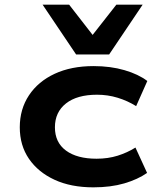

<svg xmlns="http://www.w3.org/2000/svg" viewBox="-20 -795 678 825"><path d="M381 10Q285 10 214.5 -22.5Q144 -55 104.5 -112.5Q65 -170 65 -248Q65 -326 104.5 -385.5Q144 -445 215 -478Q286 -511 382 -511Q455 -511 515 -493.5Q575 -476 613 -447L565 -339Q528 -362 485.5 -375Q443 -388 397 -388Q311 -388 263.5 -350.5Q216 -313 216 -248Q216 -183 263.5 -148Q311 -113 395 -113Q444 -113 485.5 -126Q527 -139 562 -161L612 -52Q572 -24 514 -7Q456 10 381 10ZM307 -561 163 -775H277L378 -645L480 -775H593L449 -561Z"/></svg>

Font: Nunito Sans 7pt Expanded
Style: Bold
Weight: 700
Width: 7
Designer: Vernon Adams
Foundry: Vernon Adams
Version: Version 3.101;gftools[0.9.27]